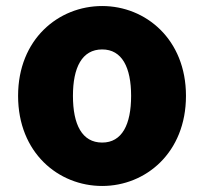

<svg xmlns="http://www.w3.org/2000/svg" viewBox="-20 -603 677 637"><path d="M319 14C463 14 597 -96 597 -285C597 -473 463 -583 319 -583C174 -583 40 -473 40 -285C40 -96 174 14 319 14ZM319 -130C252 -130 222 -190 222 -285C222 -379 252 -439 319 -439C385 -439 415 -379 415 -285C415 -190 385 -130 319 -130Z"/></svg>

Font: Noto Sans KR Black
Style: Regular
Weight: 900
Designer: Ryoko NISHIZUKA 西塚涼子 (kana, bopomofo & ideographs); Paul D. Hunt (Latin, Greek & Cyrillic); Sandoll Communications 산돌커뮤니
Foundry: Adobe
Version: Version 2.004;hotconv 1.0.118;makeotfexe 2.5.65603